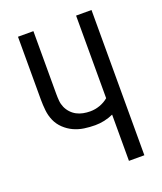

<svg xmlns="http://www.w3.org/2000/svg" viewBox="-136 -824 772 913"><g transform="rotate(-20 250.0 -367.5)"><path d="M358 0V-234Q336 -224 312.5 -219Q289 -214 266 -214Q238 -214 210.5 -218Q183 -222 158 -233.5Q133 -245 112.5 -264.5Q92 -284 81 -309Q70 -334 67 -362Q64 -390 64 -417V-735H142V-417Q142 -400 143.5 -382.5Q145 -365 152 -349Q159 -333 171 -320Q183 -307 198 -299Q213 -291 230.5 -287.5Q248 -284 266 -284Q291 -284 315 -292.5Q339 -301 358 -317V-735H436V0Z"/></g></svg>

Font: Iosevka Custom
Style: Regular
Weight: 400
Monospace: yes
Designer: Belleve Invis
Foundry: Belleve Invis
Version: Version 32.5.0; ttfautohint (v1.8.4)